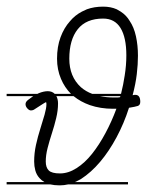

<svg xmlns="http://www.w3.org/2000/svg" viewBox="-20 -570 443 579"><path d="M344 -535Q361 -524 371 -507Q384 -488 390 -460.5Q396 -433 396 -402Q396 -376 392.5 -346.5Q389 -317 380 -283H381Q384 -284 388 -284Q403 -284 403 -263Q403 -253 395.5 -250.5Q388 -248 369 -245Q354 -198 331.5 -156Q309 -114 282 -82Q255 -50 224 -30Q215 -25 206 -21H366V-14H186Q173 -11 160 -11Q144 -11 131 -14H0V-21H114Q105 -26 99 -33Q90 -43 86.5 -56Q83 -69 83 -83Q83 -108 88.5 -133Q94 -158 101.5 -181.5Q109 -205 114.5 -224.5Q120 -244 120 -256Q120 -259 119 -262Q117 -262 85 -241Q80 -237 73 -237Q68 -237 62.5 -243Q57 -249 57 -256Q57 -263 65 -269Q73 -275 80 -280H0V-287H93Q95 -288 97 -289Q112 -295 124 -295Q137 -295 145 -287H194Q175 -306 164 -332Q152 -360 152 -393Q152 -429 162.5 -457.5Q173 -486 191 -506Q206 -524 227 -535L242 -542Q264 -550 291 -550Q314 -550 332 -542ZM356 -342Q361 -373 361 -403Q361 -457 343.5 -485.5Q326 -514 291 -514Q240 -514 214.5 -482Q189 -450 189 -393Q189 -339 224 -307Q239 -294 258 -287H345Q352 -315 356 -342ZM155 -258Q155 -237 149.5 -214Q144 -191 136.5 -168Q129 -145 123.5 -123.5Q118 -102 118 -83Q118 -65 127 -56Q136 -47 161 -47Q186 -47 211 -63Q236 -79 257.5 -106Q279 -133 298 -168.5Q317 -204 331 -242H321Q283 -242 251 -253Q223 -263 202 -280H150Q155 -271 155 -258ZM342 -277 343 -280H282Q301 -276 324 -276H333Q338 -276 342 -277Z"/></svg>

Font: Gruenewald VA 3. Klasse
Style: Regular
Weight: 400
Designer: Peter Wiegel
Foundry: Peter Wiegel, nach dem Schriftentwurf von Dr. H. Gr¸newald
Version: Version 0.007